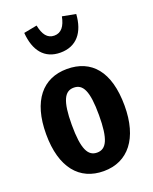

<svg xmlns="http://www.w3.org/2000/svg" viewBox="-161 -956 848 1062"><g transform="rotate(-20 263.0 -425.0)"><path d="M262 -681C357 -681 409 -746 416 -852L337 -867C326 -812 303 -781 262 -781C221 -781 199 -812 188 -867L110 -852C118 -746 168 -681 262 -681ZM263 -584C120 -584 32 -480 32 -284C32 -86 121 17 263 17C407 17 494 -93 494 -284C494 -487 406 -584 263 -584ZM263 -474C317 -474 343 -427 343 -284C343 -141 317 -92 263 -92C210 -92 183 -140 183 -284C183 -426 210 -474 263 -474Z"/></g></svg>

Font: Glow Sans TC Compressed
Style: Bold
Weight: 700
Width: 2
Designer: Ryoko NISHIZUKA (kana, bopomofo & ideographs); Paul D. Hunt (Latin, Greek & Cyrillic); Sandoll Communications, Soo-young
Version: Version 0.93